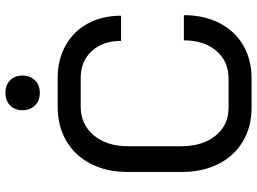

<svg xmlns="http://www.w3.org/2000/svg" viewBox="-140 -801 949 709"><g transform="rotate(-90 334.5 -446.5)"><path d="M54 -250V-450Q54 -527 84 -585.5Q114 -644 168.5 -676Q223 -708 295 -708H401Q469 -708 521.5 -678.5Q574 -649 602.5 -596Q631 -543 631 -474H538Q538 -541 500.5 -582Q463 -623 401 -623H295Q230 -623 189.5 -575Q149 -527 149 -448V-252Q149 -173 188 -125Q227 -77 291 -77H399Q463 -77 501.5 -122.5Q540 -168 540 -242H633Q633 -168 604 -111Q575 -54 522 -23Q469 8 399 8H291Q221 8 167 -24Q113 -56 83.5 -114.5Q54 -173 54 -250ZM282 -838Q282 -866 299.5 -883.5Q317 -901 346 -901Q375 -901 392.5 -883.5Q410 -866 410 -838Q410 -810 392.5 -792Q375 -774 346 -774Q317 -774 299.5 -792Q282 -810 282 -838Z"/></g></svg>

Font: Bai Jamjuree Medium
Style: Regular
Weight: 500
Version: Version 1.000; ttfautohint (v1.6)